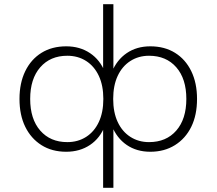

<svg xmlns="http://www.w3.org/2000/svg" viewBox="-20 -716 1033 916"><path d="M472 180V-117H481Q458 -57 409.5 -24.5Q361 8 296 8Q228 8 178 -23.5Q128 -55 100.5 -111Q73 -167 73 -244Q73 -320 100.5 -376.5Q128 -433 178 -464Q228 -495 296 -495Q361 -495 409.5 -462.5Q458 -430 481 -371H472V-696H521V-371H513Q537 -430 584.5 -462.5Q632 -495 697 -495Q765 -495 815 -464Q865 -433 892.5 -376.5Q920 -320 920 -244Q920 -167 892.5 -111Q865 -55 814.5 -23.5Q764 8 697 8Q632 8 584.5 -24.5Q537 -57 513 -117H521V180ZM301 -38Q352 -38 391 -63Q430 -88 451.5 -134Q473 -180 473 -244Q473 -308 451.5 -354Q430 -400 391 -425Q352 -450 301 -450Q220 -450 172 -395Q124 -340 124 -244Q124 -148 172 -93Q220 -38 301 -38ZM691 -38Q773 -38 821 -93Q869 -148 869 -244Q869 -340 821 -395Q773 -450 691 -450Q641 -450 602 -425Q563 -400 541.5 -354Q520 -308 520 -244Q520 -180 541.5 -134Q563 -88 602 -63Q641 -38 691 -38Z"/></svg>

Font: Nunito Sans 10pt Expanded ExtraLight
Style: Regular
Weight: 250
Width: 7
Designer: Vernon Adams
Foundry: Vernon Adams
Version: Version 3.101;gftools[0.9.27]